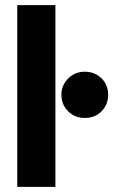

<svg xmlns="http://www.w3.org/2000/svg" viewBox="-20 -725 440 745"><path d="M47 0V-705H195V0ZM308.9 -267.4Q269.6 -267.4 243.9 -293.7Q218.2 -319.9 218.2 -357.6Q218.2 -382.3 230.2 -402.3Q242.2 -422.4 262.6 -434.6Q283 -446.8 308.9 -446.8Q335.7 -446.8 356.3 -434.6Q376.9 -422.4 388.3 -402.3Q399.8 -382.3 399.8 -357.6Q399.8 -319.9 374.6 -293.7Q349.5 -267.4 308.9 -267.4Z"/></svg>

Font: TikTok Sans Light
Style: Regular
Weight: 300
Version: Version 4.000